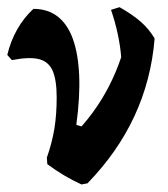

<svg xmlns="http://www.w3.org/2000/svg" viewBox="-23 -492 457 522"><path d="M198.5 9.5Q173.1 -2.2 151 -15.4Q128.9 -28.5 105.7 -45.6L104.3 -63.2Q178.3 -116.9 228.5 -185.3Q278.7 -253.6 306.5 -336.5Q304.2 -366.4 297.1 -399.6Q290 -432.9 278.8 -465.2L302 -472.5Q337.6 -452.3 360.1 -432.5Q382.5 -412.7 397.4 -387.4Q388.2 -274.5 342.4 -176.1Q296.6 -77.6 214.7 6.5ZM104.3 -63.2Q118.6 -104 124.9 -142.3Q131.1 -180.7 131.1 -227Q131.1 -274.6 120.1 -299.7Q109 -324.8 82.7 -331.3Q56.5 -337.8 9.3 -328.6L-3.2 -342.6Q5.6 -379.8 23.6 -411.7Q41.5 -443.6 67.8 -467.9Q106.6 -467.9 133.4 -447.4Q160.2 -426.8 174.9 -386.8Q189.5 -346.8 192.2 -288.1Q194.9 -229.3 184.5 -152.5L228.2 -139.5Z"/></svg>

Font: Alegreya
Style: Regular
Weight: 400
Designer: Juan Pablo del Peral
Foundry: Huerta Tipografica
Version: Version 2.009